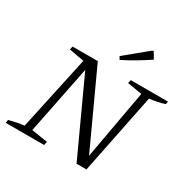

<svg xmlns="http://www.w3.org/2000/svg" viewBox="-192 -1076 1250 1260"><g transform="rotate(30 432.5 -446.0)"><path d="M583 -653H865L860 -631Q830 -622 802.5 -616.5Q775 -611 747 -608L624 0H549L279 -587L296 -589L187 -46L309 -27L303 0H12L16 -24Q46 -32 74 -37.5Q102 -43 129 -46L250 -607L136 -628L142 -653H333L605 -62L589 -60L688 -609L577 -628ZM453 -731 440 -753 609 -892H619L647 -845Q600 -814 552.5 -785.5Q505 -757 453 -731Z"/></g></svg>

Font: Piazzolla Thin Light
Style: Italic
Weight: 300
Italic angle: -11.3°
Version: Version 2.005